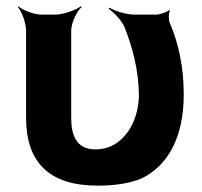

<svg xmlns="http://www.w3.org/2000/svg" viewBox="-20 -574 636 604"><path d="M287 10C341 10 387 3 424 -12C512 -54 558 -148 558 -276C558 -365 541 -440 514 -502C510 -512 510 -533 515 -540L512 -542C506 -536 482 -528 471 -528H404C376 -528 340 -540 324 -550L322 -546C338 -536 363 -509 372 -488C397 -424 416 -354 417 -276C417 -231 403 -188 382 -159C362 -131 330 -104 280 -104C219 -104 204 -151 204 -203V-478C204 -502 222 -539 237 -552L234 -554C218 -542 178 -528 154 -528H112C88 -528 51 -542 38 -554L36 -552C48 -539 62 -502 62 -478V-204C62 -65 133 10 287 10Z"/></svg>

Font: Asimov
Style: EdgeWide
Weight: 500
Designer: Google
Version: Version 2.000980: 2014